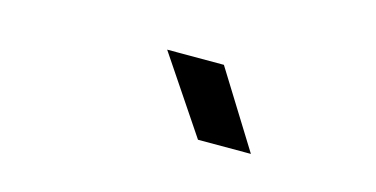

<svg xmlns="http://www.w3.org/2000/svg" viewBox="-32 -885 665 340"><g transform="rotate(15 300.0 -715.0)"><path d="M338 -645H435L348 -785H244Z"/></g></svg>

Font: JetBrains Mono Medium
Style: Italic
Weight: 436
Italic angle: -9°
Monospace: yes
Designer: Philipp Nurullin, Konstantin Bulenkov
Foundry: JetBrains
Version: Version 2.305